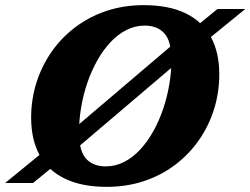

<svg xmlns="http://www.w3.org/2000/svg" viewBox="-54 -711 973 746"><path d="M899 -676 729 -537.5 670.5 -497.5 229 -122 177 -84 74.5 0H-34L136 -139L193.5 -177.5L635.5 -553.5L688 -592L791 -676ZM253 -197.5Q253 -125 280.2 -94.8Q307.5 -64.5 357 -64.5Q394.5 -64.5 428.2 -81.8Q462 -99 490.5 -129.8Q519 -160.5 541.5 -200.8Q564 -241 579.8 -287.5Q595.5 -334 603.8 -382.8Q612 -431.5 612 -478.5Q612 -551 584.8 -581.2Q557.5 -611.5 508.5 -611.5Q470.5 -611.5 436.8 -594.2Q403 -577 374.5 -546.2Q346 -515.5 323.5 -475.2Q301 -435 285.2 -388.8Q269.5 -342.5 261.2 -293.5Q253 -244.5 253 -197.5ZM798 -422.5Q798 -352 777.8 -287Q757.5 -222 719.2 -167Q681 -112 627 -71Q573 -30 505.8 -7.5Q438.5 15 360.5 15Q264.5 15 198.8 -16.5Q133 -48 100 -108Q67 -168 67 -254Q67 -324.5 87.5 -389.5Q108 -454.5 146.2 -509.5Q184.5 -564.5 238.5 -605.2Q292.5 -646 359.5 -668.5Q426.5 -691 504.5 -691Q601.5 -691 666.8 -659.5Q732 -628 765 -568Q798 -508 798 -422.5Z"/></svg>

Font: Newsreader 16pt 16pt ExtraBold
Style: Italic
Weight: 800
Italic angle: -17°
Version: Version 1.003